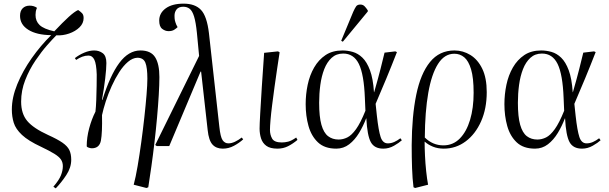

<svg xmlns="http://www.w3.org/2000/svg" viewBox="-20 -802 3345 1054"><path d="M286 232 273 223Q304 187 314.5 160.5Q325 134 325 110Q325 89 314.5 73.5Q304 58 278 42Q252 26 206 4Q135 -29 100.5 -61.5Q66 -94 55.5 -128Q45 -162 45 -201Q45 -267 75 -340Q105 -413 154 -482.5Q203 -552 261 -609Q181 -610 135.5 -638.5Q90 -667 90 -715Q90 -742 104.5 -756.5Q119 -771 143 -771Q166 -771 183 -759Q178 -748 176.5 -738.5Q175 -729 175 -720Q175 -686 197.5 -664.5Q220 -643 278 -630Q325 -680 357.5 -709.5Q390 -739 409 -747Q421 -739 430 -730Q439 -721 439 -703Q439 -674 416.5 -652Q394 -630 359.5 -618Q325 -606 289 -608Q271 -590 239.5 -554.5Q208 -519 174.5 -469.5Q141 -420 118.5 -362.5Q96 -305 96 -244Q96 -178 129.5 -138Q163 -98 244 -61Q295 -38 322.5 -19Q350 0 360.5 21.5Q371 43 371 75Q371 118 344 159Q317 200 286 232Z M784 230 714 212Q725 171 735.5 109.5Q746 48 755.5 -21.5Q765 -91 772.5 -159Q780 -227 784.5 -282.5Q789 -338 789 -370Q789 -431 778 -458Q767 -485 734 -485Q708 -484 682.5 -462.5Q657 -441 634.5 -406Q612 -371 593 -329Q574 -287 560.5 -245Q547 -203 540 -170Q542 -73 534 -30.5Q526 12 484 12Q478 12 468 9Q458 6 456 1Q456 -47 469.5 -97.5Q483 -148 504 -189Q507 -215 508.5 -254Q510 -293 510.5 -331Q511 -369 511 -393Q509 -451 498 -474Q487 -497 466 -497Q448 -497 431 -490.5Q414 -484 398 -473L391 -483Q414 -501 442.5 -513Q471 -525 497 -525Q524 -525 544 -510Q564 -495 564 -456Q564 -425 557.5 -370.5Q551 -316 540 -255L542 -253Q584 -388 635 -456.5Q686 -525 751 -525Q808 -525 831.5 -488Q855 -451 855 -379Q855 -338 851.5 -280Q848 -222 842 -155.5Q836 -89 828 -20.5Q820 48 811 111.5Q802 175 794 226Z M1203 14Q1167 14 1146.5 -8.5Q1126 -31 1120 -88L1084 -409H1081L909 0H841L832 -6L1073 -495L1061 -621Q1055 -680 1045.5 -711Q1036 -742 1021.5 -753.5Q1007 -765 986 -765Q961 -765 949.5 -750.5Q938 -736 938 -716Q938 -700 940 -690.5Q942 -681 948 -666L955 -653Q949 -647 937 -639Q925 -631 905 -631Q887 -631 870.5 -643.5Q854 -656 854 -689Q854 -730 889.5 -756Q925 -782 988 -782Q1051 -782 1083.5 -747.5Q1116 -713 1127 -620L1184 -107Q1190 -50 1202 -32.5Q1214 -15 1234 -15Q1251 -15 1270 -24Q1289 -33 1307 -47L1315 -37Q1293 -17 1264 -1.5Q1235 14 1203 14Z M1503 14Q1463 14 1442 -1.5Q1421 -17 1413 -42.5Q1405 -68 1405 -96Q1405 -118 1408.5 -180Q1412 -242 1417.5 -329Q1423 -416 1430 -512L1506 -520L1515 -515Q1509 -475 1501.5 -425.5Q1494 -376 1487 -324.5Q1480 -273 1474 -226Q1468 -179 1465 -143Q1462 -107 1462 -89Q1462 -62 1474 -41Q1486 -20 1527 -20Q1544 -20 1562 -24.5Q1580 -29 1606 -47L1613 -34Q1588 -13 1561.5 0.5Q1535 14 1503 14Z M1826 14Q1762 14 1725.5 -20.5Q1689 -55 1673.5 -110.5Q1658 -166 1658 -230Q1658 -284 1669 -336.5Q1680 -389 1704.5 -431.5Q1729 -474 1767 -499.5Q1805 -525 1860 -525Q1888 -525 1916.5 -517Q1945 -509 1969.5 -485.5Q1994 -462 2011 -416.5Q2028 -371 2033 -296H2034Q2057 -376 2069 -424Q2081 -472 2091 -513L2150 -520L2159 -516Q2129 -439 2101 -371.5Q2073 -304 2042 -232L2049 -166Q2058 -85 2069.5 -50Q2081 -15 2109 -15Q2127 -15 2144 -22.5Q2161 -30 2178 -43L2186 -32Q2171 -18 2143 -2Q2115 14 2084 14Q2035 14 2015.5 -22Q1996 -58 1991 -152H1990Q1974 -110 1951 -72Q1928 -34 1897 -10Q1866 14 1826 14ZM1839 -36Q1863 -36 1886.5 -47.5Q1910 -59 1934.5 -93Q1959 -127 1986 -194L1983 -264Q1978 -394 1950 -451Q1922 -508 1864 -508Q1826 -508 1800.5 -484.5Q1775 -461 1760 -422.5Q1745 -384 1738.5 -336Q1732 -288 1732 -238Q1732 -161 1744.5 -117Q1757 -73 1781 -54.5Q1805 -36 1839 -36ZM1862 -573 1853 -578 1919 -737Q1928 -757 1935 -767Q1942 -777 1958 -777Q1972 -777 1981 -768Q1990 -759 1999 -745V-739Z M2259 230 2250 226Q2244 179 2242 120.5Q2240 62 2240 -5Q2241 -165 2265 -281.5Q2289 -398 2340.5 -461.5Q2392 -525 2475 -525Q2522 -525 2562.5 -500Q2603 -475 2627.5 -424.5Q2652 -374 2652 -296Q2652 -206 2621 -136Q2590 -66 2536.5 -26Q2483 14 2416 14Q2384 14 2357.5 3.5Q2331 -7 2312 -24H2311Q2311 9 2313 52Q2315 95 2319.5 137.5Q2324 180 2330 212ZM2414 -4Q2467 -4 2504 -41.5Q2541 -79 2560.5 -144Q2580 -209 2580 -293Q2580 -375 2566 -421.5Q2552 -468 2528.5 -487.5Q2505 -507 2474 -507Q2420 -507 2384.5 -451Q2349 -395 2331 -292Q2313 -189 2312 -47Q2356 -4 2414 -4Z M2917 14Q2853 14 2816.5 -20.5Q2780 -55 2764.5 -110.5Q2749 -166 2749 -230Q2749 -284 2760 -336.5Q2771 -389 2795.5 -431.5Q2820 -474 2858 -499.5Q2896 -525 2951 -525Q2979 -525 3007.5 -517Q3036 -509 3060.5 -485.5Q3085 -462 3102 -416.5Q3119 -371 3124 -296H3125Q3148 -376 3160 -424Q3172 -472 3182 -513L3241 -520L3250 -516Q3220 -439 3192 -371.5Q3164 -304 3133 -232L3140 -166Q3149 -85 3160.5 -50Q3172 -15 3200 -15Q3218 -15 3235 -22.5Q3252 -30 3269 -43L3277 -32Q3262 -18 3234 -2Q3206 14 3175 14Q3126 14 3106.5 -22Q3087 -58 3082 -152H3081Q3065 -110 3042 -72Q3019 -34 2988 -10Q2957 14 2917 14ZM2930 -36Q2954 -36 2977.5 -47.5Q3001 -59 3025.5 -93Q3050 -127 3077 -194L3074 -264Q3069 -394 3041 -451Q3013 -508 2955 -508Q2917 -508 2891.5 -484.5Q2866 -461 2851 -422.5Q2836 -384 2829.5 -336Q2823 -288 2823 -238Q2823 -161 2835.5 -117Q2848 -73 2872 -54.5Q2896 -36 2930 -36Z"/></svg>

Font: Literata 72pt Light
Style: Italic
Weight: 300
Italic angle: -2°
Designer: Latin by Veronika Burian and Jose Scaglione. Greek by Irene Vlachou. Cyrillic by Vera Evstafieva
Foundry: TypeTogether
Version: Version 3.002